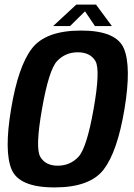

<svg xmlns="http://www.w3.org/2000/svg" viewBox="-20 -814 586 839"><path d="M218 5Q63.5 5 30.5 -74Q-2.5 -153 28.5 -337.5Q59 -523 119.2 -601.8Q179.5 -680.5 334.2 -680.5Q489 -680.5 521.8 -601Q554.5 -521.5 524 -337.5Q493 -151.5 433 -73.2Q373 5 218 5ZM232.5 -90Q286.5 -90 322.8 -128.8Q359 -167.5 389 -337.5Q419.5 -509.5 396.8 -547.5Q374 -585.5 320 -585.5Q266 -585.5 229.8 -547.5Q193.5 -509.5 163.5 -337.5Q133.5 -167.5 156 -128.8Q178.5 -90 232.5 -90ZM212 -700 313.5 -794H399.5L469 -700H395L351.5 -764.5L286 -700Z"/></svg>

Font: Anybody SemiBold
Style: Italic
Weight: 600
Italic angle: -10°
Designer: Tyler Finck
Foundry: Etcetera Type Company
Version: Version 1.010; ttfautohint (v1.8.3) -l 8 -r 50 -G 200 -x 14 